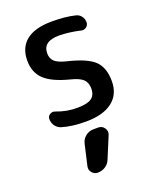

<svg xmlns="http://www.w3.org/2000/svg" viewBox="-148 -617 797 980"><g transform="rotate(-20 250.0 -127.0)"><path d="M242.2 -219.7Q147.5 -244.1 107.9 -282.7Q68.4 -321.3 68.4 -384.8Q68.4 -455.1 115.2 -492.7Q162.1 -530.3 254.9 -530.3Q328.1 -530.3 379.9 -517.6Q397.5 -513.7 408.7 -499.5Q419.9 -485.4 419.9 -465.8Q419.9 -450.2 407.2 -440.9Q394.5 -431.6 379.9 -435.5Q321.3 -449.2 264.6 -450.2Q176.8 -450.2 176.8 -384.8Q176.8 -356.4 194.3 -340.3Q211.9 -324.2 254.9 -313.5Q361.3 -288.1 399.9 -250.5Q438.5 -212.9 438.5 -139.6Q438.5 -67.4 387.7 -28.8Q336.9 9.8 245.1 9.8Q168 9.8 114.3 -6.8Q95.7 -12.7 84 -28.8Q72.3 -44.9 72.3 -66.4Q72.3 -81.1 85 -89.4Q97.7 -97.7 112.3 -92.8Q169.9 -70.3 227.5 -71.3Q280.3 -71.3 303.7 -87.4Q327.1 -103.5 327.1 -139.6Q327.1 -171.9 308.6 -189.9Q290 -208 242.2 -219.7ZM266.6 59.6H293Q312.5 59.6 324.7 76.7Q336.9 93.8 329.1 113.3L281.2 228.5Q273.4 250 254.4 262.7Q235.4 275.4 211.9 275.4Q193.4 275.4 180.7 260.3Q168 245.1 172.9 225.6L198.2 115.2Q203.1 90.8 222.2 75.2Q241.2 59.6 266.6 59.6Z"/></g></svg>

Font: Rounded Mgen+ 1mn medium
Style: Regular
Weight: 500
Designer: [Source Han Sans]
Ryoko NISHIZUKA  (kana & ideographs); Paul D. Hunt (Latin, Greek & Cyrillic); Wenlong ZHANG  (bopomofo
Version: Version 1.059.20150602